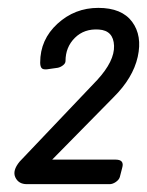

<svg xmlns="http://www.w3.org/2000/svg" viewBox="-20 -785 372 485"><path d="M111.8 -381.8H272Q294.9 -381.8 288.6 -360.8L282.7 -337.9Q280.8 -331.1 272.7 -325.4Q264.6 -319.8 256.8 -319.8H47.9Q26.9 -319.8 18.8 -336.9Q10.7 -354 29.8 -377L225.6 -583Q269.5 -630.9 268.1 -669.4Q266.6 -708 229.7 -710.4Q192.9 -712.9 169.2 -689.5Q145.5 -666 145.5 -630.9Q145.5 -625 139.2 -620.1Q132.8 -615.2 126 -613.8L98.6 -609.9Q87.9 -608.9 84.7 -613.5Q81.5 -618.2 81.5 -627Q81.5 -685.1 125.2 -725.1Q168.9 -765.1 228.3 -765.1Q287.6 -765.1 313.7 -730Q339.8 -694.8 327.9 -641.4Q315.9 -587.9 266.6 -539.1Z"/></svg>

Font: Allan
Style: Regular
Weight: 400
Designer: Anton Koovit
Foundry: Anton Koovit
Version: Version 1.002